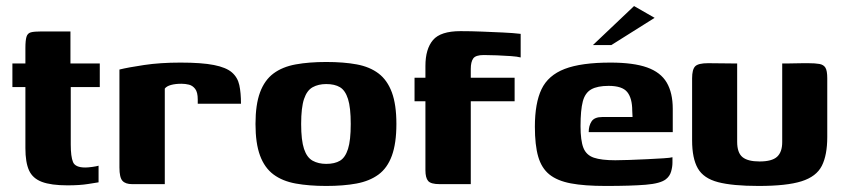

<svg xmlns="http://www.w3.org/2000/svg" viewBox="-20 -609 2794 635"><path d="M203 4Q149 4 118.5 -7.5Q88 -19 76 -45.5Q64 -72 64 -119V-321H21V-399H64V-450Q64 -475 67.5 -487Q71 -499 82 -502Q93 -505 117 -505H213Q213 -501 213 -495Q213 -489 213 -480V-399H310V-321H214V-131Q214 -91 221.5 -73Q229 -55 262 -55Q271 -55 285.5 -57Q300 -59 306 -61V-6Q299 -5 271.5 -0.5Q244 4 203 4Z M525 0H417Q395 0 385 -11Q375 -22 375 -55V-379Q403 -386 456.5 -394Q510 -402 577 -402Q647 -402 687.5 -394Q728 -386 747 -369.5Q766 -353 771.5 -327.5Q777 -302 777 -266H634V-280Q634 -304 625.5 -315Q617 -326 605 -329Q593 -332 580 -332Q560 -332 545.5 -328Q531 -324 525 -316Z M1059 6Q1002 6 958 -2Q914 -10 884.5 -32Q855 -54 840 -94.5Q825 -135 825 -199Q825 -263 840 -303.5Q855 -344 884.5 -366Q914 -388 958 -396Q1002 -404 1059 -404Q1117 -404 1160 -396Q1203 -388 1232 -366Q1261 -344 1276 -303.5Q1291 -263 1291 -199Q1291 -135 1276 -94Q1261 -53 1231.5 -31.5Q1202 -10 1159 -2Q1116 6 1059 6ZM1059 -67Q1087 -67 1104.5 -77.5Q1122 -88 1131 -116.5Q1140 -145 1140 -199Q1140 -253 1131 -281.5Q1122 -310 1104.5 -320.5Q1087 -331 1059 -331Q1033 -331 1014 -320.5Q995 -310 985.5 -281.5Q976 -253 976 -199Q976 -145 985.5 -116.5Q995 -88 1014 -77.5Q1033 -67 1059 -67Z M1351 -352H1387V-391Q1387 -447 1412 -476.5Q1437 -506 1503 -506Q1538 -506 1574 -504.5Q1610 -503 1643.5 -501.5Q1677 -500 1702 -497V-419Q1691 -422 1669.5 -423.5Q1648 -425 1623.5 -426Q1599 -427 1580 -427Q1553 -427 1545 -415.5Q1537 -404 1537 -381V-352H1682V-274H1537V0H1434Q1405 0 1396 -10.5Q1387 -21 1387 -46V-274H1351Z M1983 6Q1913 6 1868 -2.5Q1823 -11 1797 -32Q1771 -53 1760 -91Q1749 -129 1749 -190Q1749 -268 1771 -314Q1793 -360 1847.5 -381Q1902 -402 1999 -402Q2075 -402 2120 -386Q2165 -370 2185 -336Q2205 -302 2205 -249V-172H1927Q1927 -193 1936.5 -207.5Q1946 -222 1972 -222H2072L2071 -243Q2071 -284 2054.5 -304.5Q2038 -325 1993 -325Q1956 -325 1935.5 -313.5Q1915 -302 1907.5 -273.5Q1900 -245 1900 -192Q1900 -144 1909.5 -120Q1919 -96 1944 -87.5Q1969 -79 2015 -79Q2032 -79 2061 -80Q2090 -81 2120.5 -82.5Q2151 -84 2174.5 -85.5Q2198 -87 2204 -89V-71Q2204 -57 2199.5 -41.5Q2195 -26 2182 -16Q2164 -2 2115.5 2Q2067 6 1983 6ZM1941 -460 2077 -589 2145 -550 2002 -460Z M2418 -399V-140Q2418 -104 2435.5 -89.5Q2453 -75 2492 -75Q2533 -75 2550 -90.5Q2567 -106 2567 -139V-399Q2568 -399 2580 -399Q2592 -399 2607.5 -399.5Q2623 -400 2636.5 -400Q2650 -400 2653 -400Q2676 -400 2690 -397.5Q2704 -395 2710 -385Q2716 -375 2716 -350V-156Q2716 -96 2698 -60.5Q2680 -25 2631 -9.5Q2582 6 2489 6Q2403 6 2355 -6.5Q2307 -19 2288 -52Q2269 -85 2269 -145V-350Q2269 -379 2279 -389.5Q2289 -400 2322 -400Q2346 -400 2370 -399.5Q2394 -399 2418 -399Z"/></svg>

Font: Genos
Style: Bold
Weight: 700
Designer: Robert E. Leuschke
Foundry: Robert E. Leuschke
Version: Version 1.010